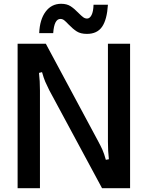

<svg xmlns="http://www.w3.org/2000/svg" viewBox="-20 -994 781 1014"><path d="M73 0V-763H222L499 -247Q512 -223 521 -203Q530 -183 539 -150L555 -153Q550 -195 550 -246V-763H667V0H519L240 -518Q227 -544 219 -562.5Q211 -581 202 -613L186 -609Q191 -567 191 -516V0ZM342 -865Q328 -880 319 -887Q310 -894 299 -894Q266 -894 261 -819H187Q190 -891 221 -932.5Q252 -974 303 -974Q333 -974 353 -961Q373 -948 395 -925Q410 -910 419.5 -903Q429 -896 440 -896Q454 -896 463.5 -914.5Q473 -933 474 -969H550Q545 -890 519 -852.5Q493 -815 439 -815Q406 -815 385.5 -828Q365 -841 342 -865Z"/></svg>

Font: Open Sauce Sans Medium
Style: Regular
Weight: 500
Designer: Alfredo Marco Pradil
Foundry: Creative Sauce Fz LLC
Version: Version 1.477